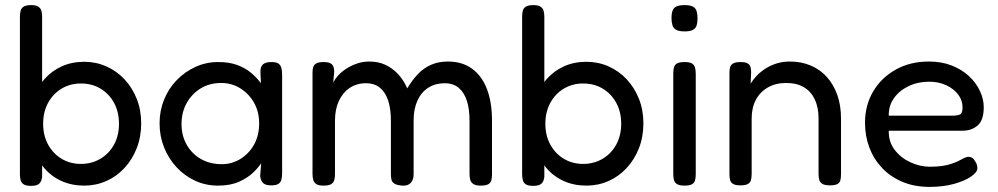

<svg xmlns="http://www.w3.org/2000/svg" viewBox="-20 -717 3910 752"><path d="M310 10Q261 10 221 -8Q181 -26 153 -59Q125 -92 109.5 -136Q94 -180 95 -233Q95 -285 110 -329.5Q125 -374 153.5 -406.5Q182 -439 221.5 -457Q261 -475 310 -475Q356 -475 396.5 -457Q437 -439 467.5 -406.5Q498 -374 515.5 -330Q533 -286 533 -234Q533 -181 515.5 -136.5Q498 -92 467.5 -59Q437 -26 396.5 -8Q356 10 310 10ZM297 -75Q339 -75 373 -95Q407 -115 426.5 -150.5Q446 -186 446 -232Q446 -279 426.5 -314.5Q407 -350 373.5 -370Q340 -390 297 -390Q255 -390 221.5 -370Q188 -350 168.5 -314.5Q149 -279 149 -232Q149 -186 168.5 -150.5Q188 -115 221.5 -95Q255 -75 297 -75ZM102 11Q83 11 73.5 5.5Q64 0 61 -10.5Q58 -21 58 -34V-651Q58 -666 61 -676Q64 -686 73.5 -691.5Q83 -697 102 -697Q121 -697 130 -691Q139 -685 142 -675Q145 -665 145 -651V-25Q143 -6 133.5 2.5Q124 11 102 11Z M1042 9Q1020 9 1010.5 0Q1001 -9 999 -28L1003 -78Q993 -62 972 -41.5Q951 -21 917 -5.5Q883 10 834 10Q786 10 744.5 -9Q703 -28 671.5 -62Q640 -96 622.5 -140Q605 -184 605 -234Q605 -283 622.5 -326.5Q640 -370 672 -403Q704 -436 745.5 -455Q787 -474 834 -474Q878 -474 909 -462.5Q940 -451 962.5 -432.5Q985 -414 1002 -391L1000 -433Q999 -455 1009.5 -464.5Q1020 -474 1043 -474Q1062 -474 1070.5 -468Q1079 -462 1082 -451Q1085 -440 1085 -424V-38Q1085 -24 1082 -13Q1079 -2 1070 3.5Q1061 9 1042 9ZM849 -74Q889 -74 922.5 -95Q956 -116 975.5 -151.5Q995 -187 995 -233Q995 -280 974.5 -315.5Q954 -351 920.5 -371.5Q887 -392 847 -392Q800 -392 765.5 -370.5Q731 -349 711 -313Q691 -277 691 -231Q691 -186 711 -150.5Q731 -115 766.5 -94.5Q802 -74 849 -74Z M1247 10Q1228 10 1219 4Q1210 -2 1207 -12Q1204 -22 1204 -36V-432Q1204 -446 1207 -455Q1210 -464 1219.5 -469Q1229 -474 1248 -474Q1270 -474 1279.5 -465.5Q1289 -457 1289 -436L1285 -393Q1292 -408 1306 -423Q1320 -438 1339.5 -450Q1359 -462 1381 -469Q1403 -476 1426 -476Q1461 -476 1488.5 -463.5Q1516 -451 1538 -428Q1560 -405 1575 -371Q1595 -404 1617.5 -427.5Q1640 -451 1669 -463.5Q1698 -476 1734 -476Q1791 -476 1829.5 -447.5Q1868 -419 1887.5 -367.5Q1907 -316 1907 -244V-35Q1907 -21 1904.5 -11Q1902 -1 1892.5 4.5Q1883 10 1863 10Q1844 10 1834.5 4Q1825 -2 1822 -12Q1819 -22 1819 -36V-245Q1819 -290 1808.5 -322.5Q1798 -355 1776.5 -373Q1755 -391 1721 -391Q1685 -391 1657.5 -373.5Q1630 -356 1615 -323Q1600 -290 1600 -245V-34Q1600 -19 1594 -8Q1588 3 1576 7.5Q1564 12 1547 9Q1531 7 1523 1Q1515 -5 1513 -14.5Q1511 -24 1511 -36V-245Q1511 -290 1500.5 -322.5Q1490 -355 1468.5 -373Q1447 -391 1413 -391Q1377 -391 1349.5 -372.5Q1322 -354 1307 -321Q1292 -288 1292 -245V-35Q1292 -21 1289 -11Q1286 -1 1276.5 4.5Q1267 10 1247 10Z M2277 10Q2228 10 2188 -8Q2148 -26 2120 -59Q2092 -92 2076.5 -136Q2061 -180 2062 -233Q2062 -285 2077 -329.5Q2092 -374 2120.5 -406.5Q2149 -439 2188.5 -457Q2228 -475 2277 -475Q2323 -475 2363.5 -457Q2404 -439 2434.5 -406.5Q2465 -374 2482.5 -330Q2500 -286 2500 -234Q2500 -181 2482.5 -136.5Q2465 -92 2434.5 -59Q2404 -26 2363.5 -8Q2323 10 2277 10ZM2264 -75Q2306 -75 2340 -95Q2374 -115 2393.5 -150.5Q2413 -186 2413 -232Q2413 -279 2393.5 -314.5Q2374 -350 2340.5 -370Q2307 -390 2264 -390Q2222 -390 2188.5 -370Q2155 -350 2135.5 -314.5Q2116 -279 2116 -232Q2116 -186 2135.5 -150.5Q2155 -115 2188.5 -95Q2222 -75 2264 -75ZM2069 11Q2050 11 2040.5 5.5Q2031 0 2028 -10.5Q2025 -21 2025 -34V-651Q2025 -666 2028 -676Q2031 -686 2040.5 -691.5Q2050 -697 2069 -697Q2088 -697 2097 -691Q2106 -685 2109 -675Q2112 -665 2112 -651V-25Q2110 -6 2100.5 2.5Q2091 11 2069 11Z M2661 10Q2642 10 2632.5 4.5Q2623 -1 2620 -11Q2617 -21 2617 -35V-430Q2617 -444 2620 -454Q2623 -464 2632.5 -469Q2642 -474 2662 -474Q2681 -474 2690 -468.5Q2699 -463 2702 -453Q2705 -443 2705 -428V-34Q2705 -20 2702 -10Q2699 0 2689.5 5Q2680 10 2661 10ZM2661 -594Q2639 -594 2628 -600.5Q2617 -607 2613.5 -619Q2610 -631 2610 -647Q2610 -663 2614 -674.5Q2618 -686 2629 -691.5Q2640 -697 2662 -697Q2683 -697 2694 -691Q2705 -685 2708.5 -673Q2712 -661 2712 -645Q2712 -629 2708.5 -617.5Q2705 -606 2694 -600Q2683 -594 2661 -594Z M2880 9Q2861 9 2851.5 3.5Q2842 -2 2839.5 -12Q2837 -22 2837 -36V-433Q2837 -446 2840 -455Q2843 -464 2852.5 -469Q2862 -474 2881 -474Q2896 -474 2904.5 -470.5Q2913 -467 2916.5 -461Q2920 -455 2921 -448Q2922 -441 2922 -435L2920 -389Q2930 -406 2945 -421.5Q2960 -437 2980 -449.5Q3000 -462 3023.5 -469Q3047 -476 3074 -476Q3118 -476 3155 -460.5Q3192 -445 3218.5 -415.5Q3245 -386 3259.5 -345Q3274 -304 3274 -252V-35Q3274 -21 3271.5 -11Q3269 -1 3259.5 4Q3250 9 3231 9Q3211 9 3201.5 3.5Q3192 -2 3189 -12Q3186 -22 3186 -36V-253Q3186 -295 3172 -326Q3158 -357 3130 -374.5Q3102 -392 3059 -392Q3018 -392 2987.5 -374.5Q2957 -357 2940.5 -326Q2924 -295 2924 -253V-35Q2924 -21 2921 -11Q2918 -1 2908.5 4Q2899 9 2880 9Z M3621 15Q3561 15 3514 -5Q3467 -25 3434.5 -59.5Q3402 -94 3385 -139Q3368 -184 3368 -236Q3368 -305 3400 -359Q3432 -413 3488.5 -444.5Q3545 -476 3618 -476Q3668 -476 3707.5 -460.5Q3747 -445 3775 -419Q3803 -393 3818 -361Q3833 -329 3833 -297Q3833 -246 3809 -225.5Q3785 -205 3750 -205H3461Q3460 -161 3484.5 -129.5Q3509 -98 3546.5 -81Q3584 -64 3622 -64Q3650 -64 3670 -67Q3690 -70 3705 -75Q3720 -80 3731 -85Q3742 -90 3750.5 -95Q3759 -100 3767 -102Q3776 -104 3784.5 -100.5Q3793 -97 3798 -87Q3804 -79 3806 -72Q3808 -65 3808 -57Q3808 -43 3784 -26Q3760 -9 3717.5 3Q3675 15 3621 15ZM3461 -264H3712Q3731 -264 3740.5 -269Q3750 -274 3750 -296Q3750 -324 3733 -346.5Q3716 -369 3686.5 -383Q3657 -397 3619 -397Q3575 -397 3538.5 -379.5Q3502 -362 3481 -332Q3460 -302 3461 -264Z"/></svg>

Font: Fredoka Light
Style: Regular
Weight: 400
Version: Version 2.001